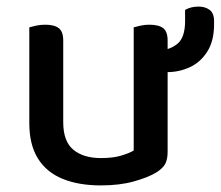

<svg xmlns="http://www.w3.org/2000/svg" viewBox="-20 -549 670 583"><path d="M69 -175V-260H172V-178Q172 -120 202.5 -94.5Q233 -69 287 -69Q323 -69 348 -76.5Q373 -84 386 -92V-260H489V-88Q489 -66 482 -52Q475 -38 454 -25Q429 -10 386 2Q343 14 286 14Q219 14 170 -6Q121 -26 95 -68Q69 -110 69 -175ZM489 -210H386V-466Q393 -468 406 -471Q419 -474 433 -474Q462 -474 475.5 -463.5Q489 -453 489 -426ZM172 -210H69V-466Q76 -468 89 -471Q102 -474 117 -474Q145 -474 158.5 -463.5Q172 -453 172 -426ZM488 -330H470Q465 -337 462.5 -358Q460 -379 460 -396Q493 -396 517.5 -415Q542 -434 542 -485V-519Q551 -524 561 -526.5Q571 -529 583 -529Q603 -529 616.5 -519Q630 -509 630 -485V-475Q630 -425 609.5 -392.5Q589 -360 556.5 -345Q524 -330 488 -330Z"/></svg>

Font: Baloo Bhaijaan 2 Medium
Style: Regular
Weight: 500
Designer: Sanskriti Dholi, Noopur Datye and Ek Type
Foundry: Ek Type
Version: Version 1.701